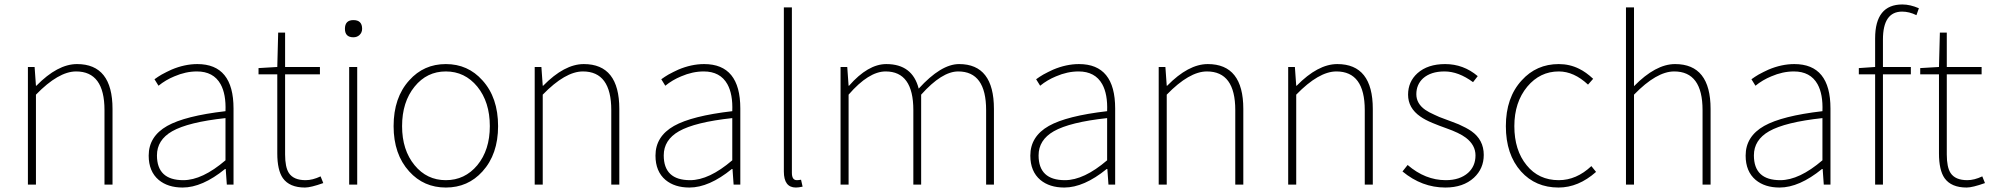

<svg xmlns="http://www.w3.org/2000/svg" viewBox="-20 -827 8922 860"><path d="M105 -527H135L141 -443H143Q238 -540 325 -540Q484 -540 484 -339V0H448V-334Q448 -507 321 -507Q242 -507 141 -403V0H105Z M691 -21Q646 -59 646 -130Q646 -216 729 -263Q809 -308 990 -329Q993 -405 968 -450Q936 -507 862 -507Q812 -507 761 -485Q722 -469 690 -443L672 -472Q687 -483 704 -493Q726 -505 748 -515Q807 -540 864 -540Q1026 -540 1026 -341V0H996L991 -70H988Q886 13 798 13Q732 13 691 -21ZM990 -109V-298Q823 -280 751 -239Q683 -200 683 -131Q683 -20 801 -20Q886 -20 990 -109Z M1247 -29Q1222 -65 1222 -140V-494H1138V-522L1222 -527L1226 -681H1257V-527H1413V-494H1257V-135Q1257 -78 1274 -52Q1295 -20 1349 -20Q1380 -20 1416 -37L1428 -7Q1372 13 1346 13Q1277 13 1247 -29Z M1544 -527H1580V0H1544ZM1525 -698Q1525 -737 1563 -737Q1602 -737 1602 -698Q1602 -681 1590 -670Q1579 -660 1563 -660Q1525 -660 1525 -698Z M1813 -59Q1743 -136 1743 -262Q1743 -390 1813 -467Q1878 -540 1977 -540Q2076 -540 2141 -467Q2211 -390 2211 -262Q2211 -136 2141 -59Q2076 13 1977 13Q1878 13 1813 -59ZM2118 -87Q2174 -155 2174 -262Q2174 -370 2118 -439Q2062 -507 1977 -507Q1892 -507 1837 -439Q1781 -370 1781 -262Q1781 -155 1837 -87Q1892 -20 1977 -20Q2062 -20 2118 -87Z M2375 -527H2405L2411 -443H2413Q2508 -540 2595 -540Q2754 -540 2754 -339V0H2718V-334Q2718 -507 2591 -507Q2512 -507 2411 -403V0H2375Z M2961 -21Q2916 -59 2916 -130Q2916 -216 2999 -263Q3079 -308 3260 -329Q3263 -405 3238 -450Q3206 -507 3132 -507Q3082 -507 3031 -485Q2992 -469 2960 -443L2942 -472Q2957 -483 2974 -493Q2996 -505 3018 -515Q3077 -540 3134 -540Q3296 -540 3296 -341V0H3266L3261 -70H3258Q3156 13 3068 13Q3002 13 2961 -21ZM3260 -109V-298Q3093 -280 3021 -239Q2953 -200 2953 -131Q2953 -20 3071 -20Q3156 -20 3260 -109Z M3491 -59V-794H3527V-53Q3527 -20 3549 -20Q3557 -20 3568 -22L3575 9Q3557 13 3545 13Q3491 13 3491 -59Z M3745 -527H3775L3781 -443H3783Q3868 -540 3950 -540Q4067 -540 4095 -430Q4195 -540 4276 -540Q4432 -540 4432 -339V0H4397V-334Q4397 -507 4272 -507Q4199 -507 4106 -403V0H4071V-334Q4071 -507 3947 -507Q3871 -507 3781 -403V0H3745Z M4640 -21Q4595 -59 4595 -130Q4595 -216 4678 -263Q4758 -308 4939 -329Q4942 -405 4917 -450Q4885 -507 4811 -507Q4761 -507 4710 -485Q4671 -469 4639 -443L4621 -472Q4636 -483 4653 -493Q4675 -505 4697 -515Q4756 -540 4813 -540Q4975 -540 4975 -341V0H4945L4940 -70H4937Q4835 13 4747 13Q4681 13 4640 -21ZM4939 -109V-298Q4772 -280 4700 -239Q4632 -200 4632 -131Q4632 -20 4750 -20Q4835 -20 4939 -109Z M5170 -527H5200L5206 -443H5208Q5303 -540 5390 -540Q5549 -540 5549 -339V0H5513V-334Q5513 -507 5386 -507Q5307 -507 5206 -403V0H5170Z M5750 -527H5780L5786 -443H5788Q5883 -540 5970 -540Q6129 -540 6129 -339V0H6093V-334Q6093 -507 5966 -507Q5887 -507 5786 -403V0H5750Z M6262 -59 6285 -88Q6364 -20 6456 -20Q6519 -20 6556 -53Q6589 -83 6589 -131Q6589 -177 6546 -210Q6517 -232 6457 -253L6427 -264L6397 -276Q6363 -290 6342 -305Q6287 -343 6287 -403Q6287 -461 6329 -499Q6375 -540 6453 -540Q6535 -540 6599 -486L6578 -459Q6513 -507 6450 -507Q6389 -507 6354 -476Q6324 -448 6324 -405Q6324 -363 6364 -335Q6380 -324 6405 -313L6427 -303L6451 -294L6483 -282L6514 -270Q6548 -255 6570 -240Q6626 -201 6626 -133Q6626 -72 6582 -31Q6534 13 6454 13Q6349 13 6262 -59Z M6793 -59Q6725 -135 6725 -262Q6725 -390 6796 -467Q6862 -540 6962 -540Q7011 -540 7053 -519Q7084 -504 7116 -474L7093 -448Q7030 -507 6962 -507Q6878 -507 6821 -439Q6763 -369 6763 -262Q6763 -154 6818 -87Q6872 -20 6962 -20Q7041 -20 7108 -83L7129 -57Q7050 13 6961 13Q6858 13 6793 -59Z M7263 -794H7299V-441Q7396 -540 7483 -540Q7642 -540 7642 -339V0H7606V-334Q7606 -507 7479 -507Q7400 -507 7299 -403V0H7263Z M7844 -21Q7799 -59 7799 -130Q7799 -216 7882 -263Q7962 -308 8143 -329Q8146 -405 8121 -450Q8089 -507 8015 -507Q7965 -507 7914 -485Q7875 -469 7843 -443L7825 -472Q7840 -483 7857 -493Q7879 -505 7901 -515Q7960 -540 8017 -540Q8179 -540 8179 -341V0H8149L8144 -70H8141Q8039 13 7951 13Q7885 13 7844 -21ZM8143 -109V-298Q7976 -280 7904 -239Q7836 -200 7836 -131Q7836 -20 7954 -20Q8039 -20 8143 -109Z M8564 -759Q8532 -775 8500 -775Q8414 -775 8414 -650V-527H8539V-494H8414V0H8379V-494H8306V-522L8379 -527V-655Q8379 -807 8501 -807Q8536 -807 8575 -790Z M8690 -29Q8665 -65 8665 -140V-494H8581V-522L8665 -527L8669 -681H8700V-527H8856V-494H8700V-135Q8700 -78 8717 -52Q8738 -20 8792 -20Q8823 -20 8859 -37L8871 -7Q8815 13 8789 13Q8720 13 8690 -29Z"/></svg>

Font: Noto Sans CJK TC Thin
Style: Regular
Weight: 250
Designer: Ryoko NISHIZUKA ???? (kana & ideographs); Paul D. Hunt (Latin, Greek & Cyrillic); Wenlong ZHANG ??? (bopomofo); Sandoll 
Foundry: Adobe Systems Incorporated
Version: Version 1.004 January 19, 2016